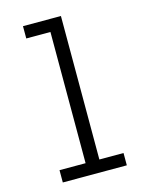

<svg xmlns="http://www.w3.org/2000/svg" viewBox="-112 -805 674 875"><g transform="rotate(-15 225.0 -367.5)"><path d="M74 0V-58H197V-677H83V-735H262V-58H376V0Z"/></g></svg>

Font: Iosevka Etoile Light
Style: Regular
Weight: 300
Designer: Belleve Invis
Foundry: Belleve Invis
Version: Version 25.0.1; ttfautohint (v1.8.4)